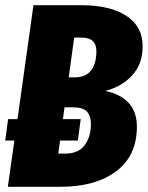

<svg xmlns="http://www.w3.org/2000/svg" viewBox="-25 -715 566 735"><path d="M499 -230Q499 -119 420 -59.5Q341 0 207 0H5L30 -177H-5L6 -259H42L103 -695H287Q396 -695 458.5 -654.5Q521 -614 521 -538Q521 -470 481 -426.5Q441 -383 378 -367Q499 -341 499 -230ZM344 -519Q344 -571 288 -571H259L238 -419H262Q304 -419 324 -446Q344 -473 344 -519ZM323 -240Q323 -273 307 -288.5Q291 -304 256 -304H222L216 -259H284L273 -177H205L198 -127H225Q275 -127 299 -159Q323 -191 323 -240Z"/></svg>

Font: Fira Sans Extra Condensed ExtraBold
Style: Italic
Weight: 800
Width: 3
Italic angle: -8°
Designer: Carrois Corporate & Edenspiekermann AG
Foundry: Carrois Corporate GbR & Edenspiekermann AG
Version: Version 4.203